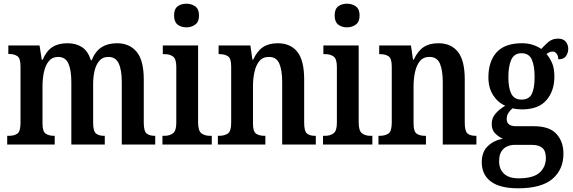

<svg xmlns="http://www.w3.org/2000/svg" viewBox="-20 -782 3100 1039"><path d="M19 0V-47H28Q57 -47 74 -59Q91 -71 91 -118V-423Q91 -467 73.5 -478.5Q56 -490 27 -490H25V-536H194L206 -459H211Q231 -506 263 -527Q295 -548 346 -548Q391 -548 423.5 -527Q456 -506 472 -456H476Q496 -505 530 -526.5Q564 -548 613 -548Q681 -548 719.5 -501.5Q758 -455 758 -352V-118Q758 -72 773.5 -59.5Q789 -47 818 -47H820V0H639V-338Q639 -403 622.5 -438.5Q606 -474 566 -474Q536 -474 518 -453.5Q500 -433 492 -400Q484 -367 484 -328V-118Q484 -72 499.5 -59.5Q515 -47 543 -47H547V0H366V-338Q366 -403 350 -438.5Q334 -474 294 -474Q263 -474 244.5 -451.5Q226 -429 218 -393Q210 -357 210 -315V-113Q210 -70 227.5 -58.5Q245 -47 273 -47H276V0Z M989 -634Q960 -634 941 -649Q922 -664 922 -698Q922 -733 941 -747.5Q960 -762 989 -762Q1016 -762 1036.5 -747.5Q1057 -733 1057 -698Q1057 -664 1036.5 -649Q1016 -634 989 -634ZM859 0V-47H869Q898 -47 916 -60.5Q934 -74 934 -117V-420Q934 -463 916.5 -476Q899 -489 872 -489H861V-536H1052V-120Q1052 -74 1070 -60.5Q1088 -47 1116 -47H1126V0Z M1159 0V-47H1165Q1194 -47 1212.5 -59Q1231 -71 1231 -118V-422Q1231 -466 1213.5 -477.5Q1196 -489 1168 -489H1163V-536H1335L1346 -459H1350Q1371 -505 1402.5 -526.5Q1434 -548 1483 -548Q1552 -548 1589 -501.5Q1626 -455 1626 -352V-118Q1626 -72 1641 -59.5Q1656 -47 1685 -47H1689V0H1507V-338Q1507 -402 1491.5 -438Q1476 -474 1435 -474Q1402 -474 1383.5 -451.5Q1365 -429 1357 -392.5Q1349 -356 1349 -315V-113Q1349 -70 1366 -58.5Q1383 -47 1412 -47H1416V0Z M1858 -634Q1829 -634 1810 -649Q1791 -664 1791 -698Q1791 -733 1810 -747.5Q1829 -762 1858 -762Q1885 -762 1905.5 -747.5Q1926 -733 1926 -698Q1926 -664 1905.5 -649Q1885 -634 1858 -634ZM1728 0V-47H1738Q1767 -47 1785 -60.5Q1803 -74 1803 -117V-420Q1803 -463 1785.5 -476Q1768 -489 1741 -489H1730V-536H1921V-120Q1921 -74 1939 -60.5Q1957 -47 1985 -47H1995V0Z M2028 0V-47H2034Q2063 -47 2081.5 -59Q2100 -71 2100 -118V-422Q2100 -466 2082.5 -477.5Q2065 -489 2037 -489H2032V-536H2204L2215 -459H2219Q2240 -505 2271.5 -526.5Q2303 -548 2352 -548Q2421 -548 2458 -501.5Q2495 -455 2495 -352V-118Q2495 -72 2510 -59.5Q2525 -47 2554 -47H2558V0H2376V-338Q2376 -402 2360.5 -438Q2345 -474 2304 -474Q2271 -474 2252.5 -451.5Q2234 -429 2226 -392.5Q2218 -356 2218 -315V-113Q2218 -70 2235 -58.5Q2252 -47 2281 -47H2285V0Z M2784 237Q2685 237 2636 200Q2587 163 2587 96Q2587 40 2620 8.5Q2653 -23 2701 -31Q2679 -41 2660 -59.5Q2641 -78 2641 -112Q2641 -143 2661 -166.5Q2681 -190 2714 -210Q2674 -227 2648.5 -267Q2623 -307 2623 -363Q2623 -450 2667.5 -499Q2712 -548 2804 -548Q2837 -548 2863 -539.5Q2889 -531 2909 -517Q2924 -534 2946 -553.5Q2968 -573 3000 -573Q3028 -573 3041.5 -556.5Q3055 -540 3055 -518Q3055 -496 3043 -478.5Q3031 -461 3001 -461Q3001 -480 2992 -491.5Q2983 -503 2971 -503Q2960 -503 2952 -499Q2944 -495 2937 -490Q2955 -470 2967.5 -441Q2980 -412 2980 -367Q2980 -290 2937 -240Q2894 -190 2804 -190Q2794 -190 2778.5 -191.5Q2763 -193 2754 -196Q2743 -188 2732.5 -173Q2722 -158 2722 -138Q2722 -99 2772 -99H2869Q2953 -99 2991 -57.5Q3029 -16 3029 49Q3029 136 2969 186.5Q2909 237 2784 237ZM2802 -243Q2843 -243 2858 -274Q2873 -305 2873 -365Q2873 -427 2857.5 -460.5Q2842 -494 2802 -494Q2763 -494 2747 -459.5Q2731 -425 2731 -364Q2731 -306 2747 -274.5Q2763 -243 2802 -243ZM2786 183Q2866 183 2900 152Q2934 121 2934 73Q2934 35 2915 18.5Q2896 2 2859 2H2763Q2744 2 2725 10Q2706 18 2693.5 37Q2681 56 2681 92Q2681 133 2707.5 158Q2734 183 2786 183Z"/></svg>

Font: Noto Serif Lao Condensed SemiBold
Style: Regular
Weight: 600
Width: 3
Designer: Monotype Design Team
Foundry: Monotype Imaging Inc.
Version: Version 2.003; ttfautohint (v1.8.4.7-5d5b)